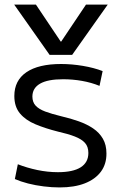

<svg xmlns="http://www.w3.org/2000/svg" viewBox="-20 -810 528 840"><path d="M42 -790H137.1L245.7 -628.1H247.7L356.3 -790H451.4L295.7 -570H197ZM240.7 10Q207 10 171 5.5Q135 1 102.5 -7.3Q70 -15.7 45 -26.7L58 -91.4Q98 -75.7 143.3 -66.2Q188.7 -56.7 233.3 -56.7Q299.3 -56.7 333 -78Q366.6 -99.4 366.6 -140.7Q366.6 -168.3 351.8 -184.8Q337 -201.3 307.3 -212.8Q277.7 -224.3 233.3 -234.3Q179 -248 135.7 -266Q92.3 -284 67.5 -313.5Q42.7 -343 42.7 -390Q42.7 -458 95.5 -494Q148.3 -530 247.3 -530Q294.3 -530 342.7 -521.8Q391 -513.7 429 -499L415.4 -434.3Q379.7 -448.9 338.8 -456.1Q298 -463.3 256 -463.3Q189 -463.3 155.6 -444.1Q122.1 -425 121.7 -388Q121.7 -363.3 135.7 -348Q149.7 -332.7 178 -322Q206.4 -311.4 249.4 -301Q289.7 -291.7 325.2 -279Q360.7 -266.3 387.7 -248Q414.7 -229.7 430.2 -203Q445.7 -176.3 445.7 -138.7Q446 -92 421.4 -58.8Q396.7 -25.7 351 -7.8Q305.4 10 240.7 10Z"/></svg>

Font: M PLUS 1 Thin
Style: Regular
Weight: 100
Designer: Coji Morishita
Foundry: UNDERFOREST DESIGN
Version: Version 1.001